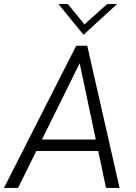

<svg xmlns="http://www.w3.org/2000/svg" viewBox="-30 -921 667 941"><path d="M343.5 -697H397.5L556 0H489.5L451.5 -181H148L58.5 0H-10.5ZM439.5 -237 360.5 -611 175.5 -237ZM256.5 -901H302.5L384 -801.5L495 -901H543.5L379.5 -750.5Z"/></svg>

Font: HK Grotesk Light
Style: Italic
Weight: 300
Italic angle: -16°
Designer: Alfredo Marco Pradil
Foundry: Hanken Design Co.
Version: Version 3.001